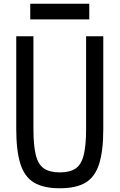

<svg xmlns="http://www.w3.org/2000/svg" viewBox="-20 -994 640 1028"><path d="M300 14Q213 14 162 -16.5Q111 -47 89 -117Q67 -187 67 -304V-800H159V-304Q159 -214 172 -163Q185 -112 216 -91.5Q247 -71 300 -71Q354 -71 384.5 -91.5Q415 -112 428 -163Q441 -214 441 -304V-800H533V-304Q533 -187 511 -117Q489 -47 438.5 -16.5Q388 14 300 14ZM142 -890V-974H458V-890Z"/></svg>

Font: Victor Mono SemiBold
Style: Regular
Weight: 600
Monospace: yes
Designer: Rune Bjørnerås
Version: Version 1.561;gftools[0.9.30]